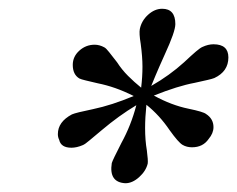

<svg xmlns="http://www.w3.org/2000/svg" viewBox="-20 -730 541 438"><path d="M501 -599Q501 -567 469 -552Q464 -550 453 -547.5Q442 -545 424 -541Q386 -534 331 -512Q371 -490 410 -482Q444 -475 450 -470Q467 -459 467 -440Q467 -426 456 -413Q443 -394 418 -394Q406 -394 396.5 -399.5Q387 -405 367 -433Q344 -467 314 -491Q311 -462 311 -438Q311 -410 315 -387Q318 -364 317 -357Q313 -340 297.5 -326Q282 -312 266 -312Q228 -314 235 -358Q237 -365 257 -404Q279 -444 291 -490Q251 -466 212 -433Q195 -419 184.5 -410Q174 -401 169 -399Q155 -393 143 -393Q119 -393 115 -411Q112 -417 112 -424Q112 -452 144 -469Q153 -473 192 -481Q235 -490 285 -511Q263 -522 243 -529Q223 -536 203 -540Q186 -544 175.5 -546.5Q165 -549 161 -551Q146 -560 146 -582Q146 -601 161 -614.5Q176 -628 196 -628Q207 -628 218 -622Q222 -620 229 -611Q236 -602 247 -588Q258 -571 272 -557Q286 -543 302 -530Q305 -555 305 -578Q305 -589 304 -602Q303 -615 301 -630Q299 -642 298.5 -650.5Q298 -659 299 -664Q303 -683 318 -696.5Q333 -710 350 -710Q380 -710 380 -675Q380 -658 356 -606Q342 -575 334.5 -557Q327 -539 325 -534Q367 -558 400 -588Q417 -604 427 -612.5Q437 -621 442 -623Q455 -629 467 -629Q501 -629 501 -599Z"/></svg>

Font: GFS Didot
Style: Bold Italic
Weight: 700
Italic angle: -12°
Designer: Designed by Takis Katsoulidis and George D. Matthiopoulos.
Foundry: Designed by Takis Katsoulidis and George D. Matthiopoulos.
Version: Version 1.0